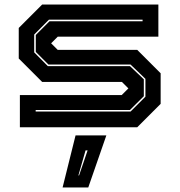

<svg xmlns="http://www.w3.org/2000/svg" viewBox="-20 -560 790 845"><path d="M67.5 0V-141.5H515.5L545 -171L516.5 -199.5H165.5L62.5 -302.5V-437L165.5 -540H677V-398.5H234L205 -369.5L234 -340.5H584L687 -237.5V-103L584 0ZM137 -69H554.5L620 -134.5V-213L554.5 -276H193L137.5 -331.5V-406L198 -466.5H607.5V-473.5H195.5L130.5 -408V-329.5L190.5 -269H552L613 -211V-136.5L552 -76H137ZM255.5 265 312.5 36H448L368.5 265ZM325 212H328L365.5 102H356.5Z"/></svg>

Font: Tourney Expanded ExtraBold
Style: Regular
Weight: 800
Width: 7
Designer: Tyler Finck
Foundry: Etcetera Type Co
Version: Version 1.010; ttfautohint (v1.8.3)